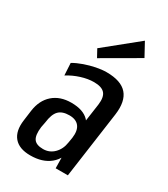

<svg xmlns="http://www.w3.org/2000/svg" viewBox="-194 -871 847 968"><g transform="rotate(30 229.5 -387.0)"><path d="M285 -183 314 -386Q320 -432 302 -452.5Q284 -473 239 -473Q204 -473 164.5 -460.5Q125 -448 92 -427L88 -498Q114 -513 145.5 -524Q177 -535 209 -541.5Q241 -548 269 -548Q353 -548 388.5 -507.5Q424 -467 413 -386L359 0H288ZM144 8Q79 8 49 -27.5Q19 -63 28 -129L36 -189Q45 -254 86 -290Q127 -326 192 -326Q262 -326 295 -291Q328 -256 319 -191L310 -130Q301 -63 258 -27.5Q215 8 144 8ZM184 -52Q221 -52 247 -78Q273 -104 279 -145L284 -175Q290 -220 272 -243Q254 -266 215 -266Q174 -266 153.5 -245Q133 -224 127 -174L121 -143Q115 -94 129.5 -73Q144 -52 184 -52ZM398 -705 191 -585 167 -629 356 -782Z"/></g></svg>

Font: Pathway Extreme Condensed Medium
Style: Italic
Weight: 500
Width: 3
Italic angle: -8°
Version: Version 1.001;gftools[0.9.26]